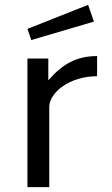

<svg xmlns="http://www.w3.org/2000/svg" viewBox="-20 -771 463 791"><path d="M343 -751 93 -652 109 -606 367 -682ZM93 0H183V-330C183 -390 267 -457 380 -457V-540C296 -540 238 -508 179 -440V-530H93Z"/></svg>

Font: 18Franklin
Style: Regular
Weight: 400
Designer: Pablo Impallari, Rodrigo Fuenzalida (Modified by Dan O. Williams)
Version: Version 0.025;PS 000.025;hotconv 1.0.88;makeotf.lib2.5.64775